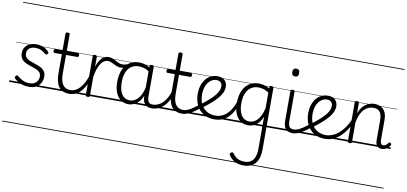

<svg xmlns="http://www.w3.org/2000/svg" viewBox="-119 -1440 5058 2389"><g transform="rotate(10 2409.5 -245.5)"><path d="M251 19Q204 19 167.5 6.5Q131 -6 105 -23Q79 -40 66 -55Q59 -63 60 -70.5Q61 -78 70 -87Q78 -96 85 -96.5Q92 -97 100 -89Q131 -62 169 -44Q207 -26 253 -26Q288 -26 313 -39.5Q338 -53 352 -76.5Q366 -100 366 -130Q366 -165 346 -185Q326 -205 295 -217Q264 -229 229.5 -240Q195 -251 163.5 -266.5Q132 -282 112.5 -309.5Q93 -337 93 -382Q93 -421 112.5 -452Q132 -483 168.5 -501Q205 -519 255 -519Q292 -519 323 -509Q354 -499 377 -483.5Q400 -468 414 -451Q421 -444 419 -436.5Q417 -429 410 -422Q403 -415 395 -415Q387 -415 379 -422Q348 -447 319.5 -460Q291 -473 253 -473Q201 -473 173.5 -449.5Q146 -426 146 -386Q146 -351 165.5 -331Q185 -311 216.5 -299Q248 -287 283 -275.5Q318 -264 349.5 -248.5Q381 -233 400.5 -206.5Q420 -180 420 -135Q420 -97 402 -61.5Q384 -26 347 -3.5Q310 19 251 19ZM0 490H479V500H0ZM0 -20H479V0H0ZM0 -505H479V-500H0ZM0 -1010H479V-1000H0Z M762 17Q715 17 682 2Q649 -13 628 -42Q607 -71 597 -112.5Q587 -154 587 -206V-452H497Q487 -452 482.5 -458Q478 -464 478 -476Q478 -489 482.5 -494.5Q487 -500 497 -500H587V-711Q587 -721 593.5 -725.5Q600 -730 613 -730Q626 -730 633 -725.5Q640 -721 640 -711V-500H780Q791 -500 795.5 -494.5Q800 -489 800 -476Q800 -464 795.5 -458Q791 -452 780 -452H640V-217Q640 -178 646 -144Q652 -110 666.5 -85Q681 -60 706 -45.5Q731 -31 769 -31Q779 -31 784 -23.5Q789 -16 788.5 -7Q788 2 781.5 9.5Q775 17 762 17ZM449 490H837V500H449ZM449 -20H837V0H449ZM449 -505H837V-500H449ZM449 -1010H837V-1000H449Z M762 17Q751 17 745.5 9.5Q740 2 740.5 -7Q741 -16 748 -23.5Q755 -31 768 -31Q802 -31 832 -46Q862 -61 887.5 -89.5Q913 -118 934.5 -158Q956 -198 973 -249Q976 -259 985 -259Q994 -259 1000.5 -252Q1007 -245 1004 -235Q988 -180 965 -134Q942 -88 912.5 -54Q883 -20 845.5 -1.5Q808 17 762 17ZM837 490V500ZM837 -20V0ZM837 -505V-500ZM837 -1010V-1000Z M994 15Q981 15 975 10.5Q969 6 969 -4V-496Q969 -506 975 -510.5Q981 -515 994 -515Q1008 -515 1014.5 -510.5Q1021 -506 1021 -496V-370Q1034 -412 1051 -441Q1068 -470 1087.5 -487Q1107 -504 1127 -511.5Q1147 -519 1167 -519Q1177 -519 1182.5 -511.5Q1188 -504 1188 -494Q1188 -484 1182.5 -476.5Q1177 -469 1166 -469Q1143 -469 1121 -456Q1099 -443 1080 -415.5Q1061 -388 1046 -345.5Q1031 -303 1021 -243V-4Q1021 6 1014.5 10.5Q1008 15 994 15ZM837 490H1241V500H837ZM837 -20H1241V0H837ZM837 -505H1241V-500H837ZM837 -1010H1241V-1000H837Z M1335 -415Q1310 -415 1288.5 -423.5Q1267 -432 1246.5 -442.5Q1226 -453 1206.5 -461Q1187 -469 1166 -469Q1153 -469 1147.5 -476.5Q1142 -484 1142 -494Q1142 -504 1148 -511.5Q1154 -519 1166 -519Q1194 -519 1216.5 -509.5Q1239 -500 1260.5 -488.5Q1282 -477 1303.5 -467.5Q1325 -458 1350 -458Q1367 -458 1388.5 -463Q1410 -468 1432 -483Q1440 -488 1446.5 -484.5Q1453 -481 1456 -474Q1459 -467 1457.5 -459.5Q1456 -452 1449 -447Q1429 -437 1407.5 -430Q1386 -423 1367 -419Q1348 -415 1335 -415ZM1241 490V500ZM1241 -20V0ZM1241 -505V-500ZM1241 -1010V-1000Z M1509 17Q1455 17 1413.5 -12Q1372 -41 1348.5 -97Q1325 -153 1325 -234Q1325 -285 1334.5 -328.5Q1344 -372 1362.5 -407Q1381 -442 1409 -467Q1437 -492 1473.5 -505.5Q1510 -519 1555 -519Q1593 -519 1629.5 -506.5Q1666 -494 1702 -470V-419Q1662 -449 1626.5 -459.5Q1591 -470 1556 -470Q1524 -470 1496.5 -460Q1469 -450 1447.5 -431Q1426 -412 1411 -384Q1396 -356 1388.5 -319.5Q1381 -283 1381 -237Q1381 -178 1396 -132Q1411 -86 1441.5 -59.5Q1472 -33 1518 -33Q1555 -33 1589.5 -55Q1624 -77 1651 -126Q1678 -175 1694 -255L1713 -206Q1694 -120 1660.5 -71Q1627 -22 1587.5 -2.5Q1548 17 1509 17ZM1803 17Q1773 17 1751 8Q1729 -1 1715 -18.5Q1701 -36 1694 -62Q1687 -88 1687 -123V-496Q1687 -506 1693.5 -510.5Q1700 -515 1714 -515Q1727 -515 1733.5 -510.5Q1740 -506 1740 -496V-124Q1740 -77 1754.5 -54Q1769 -31 1809 -31Q1817 -31 1821.5 -23.5Q1826 -16 1825.5 -7Q1825 2 1820 9.5Q1815 17 1803 17ZM1241 490H1876V500H1241ZM1241 -20H1876V0H1241ZM1241 -505H1876V-500H1241ZM1241 -1010H1876V-1000H1241Z M1801 17Q1790 17 1784.5 9.5Q1779 2 1779.5 -7Q1780 -16 1787 -23.5Q1794 -31 1807 -31Q1842 -31 1874 -45Q1906 -59 1933.5 -86Q1961 -113 1983 -152.5Q2005 -192 2020 -243Q2023 -253 2032 -253Q2041 -253 2048 -246.5Q2055 -240 2052 -230Q2037 -171 2013 -125.5Q1989 -80 1956.5 -48Q1924 -16 1885 0.5Q1846 17 1801 17ZM1876 490V500ZM1876 -20V0ZM1876 -505V-500ZM1876 -1010V-1000Z M2189 17Q2142 17 2109 2Q2076 -13 2055 -42Q2034 -71 2024 -112.5Q2014 -154 2014 -206V-452H1924Q1914 -452 1909.5 -458Q1905 -464 1905 -476Q1905 -489 1909.5 -494.5Q1914 -500 1924 -500H2014V-711Q2014 -721 2020.5 -725.5Q2027 -730 2040 -730Q2053 -730 2060 -725.5Q2067 -721 2067 -711V-500H2207Q2218 -500 2222.5 -494.5Q2227 -489 2227 -476Q2227 -464 2222.5 -458Q2218 -452 2207 -452H2067V-217Q2067 -178 2073 -144Q2079 -110 2093.5 -85Q2108 -60 2133 -45.5Q2158 -31 2196 -31Q2206 -31 2211 -23.5Q2216 -16 2215.5 -7Q2215 2 2208.5 9.5Q2202 17 2189 17ZM1876 490H2264V500H1876ZM1876 -20H2264V0H1876ZM1876 -505H2264V-500H1876ZM1876 -1010H2264V-1000H1876Z M2189 17Q2178 17 2172.5 9.5Q2167 2 2167.5 -7Q2168 -16 2175 -23.5Q2182 -31 2195 -31Q2218 -31 2244 -41Q2270 -51 2303 -72.5Q2336 -94 2380 -129Q2387 -135 2395 -132Q2403 -129 2408 -122Q2413 -115 2412.5 -106Q2412 -97 2404 -91Q2357 -54 2318.5 -29.5Q2280 -5 2248.5 6Q2217 17 2189 17ZM2264 490V500ZM2264 -20V0ZM2264 -505V-500ZM2264 -1010V-1000Z M2393 -136Q2451 -180 2492.5 -217Q2534 -254 2560.5 -286Q2587 -318 2599 -346.5Q2611 -375 2611 -401Q2611 -435 2591 -452.5Q2571 -470 2537 -470Q2510 -470 2484 -456.5Q2458 -443 2437.5 -417Q2417 -391 2404.5 -353Q2392 -315 2392 -267Q2392 -203 2410 -158Q2428 -113 2457.5 -85Q2487 -57 2523 -44Q2559 -31 2595 -31Q2607 -31 2612.5 -23.5Q2618 -16 2618 -7Q2618 2 2612.5 9.5Q2607 17 2595 17Q2517 17 2458.5 -18Q2400 -53 2368.5 -116.5Q2337 -180 2337 -265Q2337 -317 2351.5 -363.5Q2366 -410 2393 -445Q2420 -480 2458.5 -499.5Q2497 -519 2544 -519Q2586 -519 2613.5 -503Q2641 -487 2654 -461Q2667 -435 2667 -405Q2667 -373 2653.5 -339.5Q2640 -306 2611.5 -270.5Q2583 -235 2538.5 -194.5Q2494 -154 2431 -107ZM2264 490H2752V500H2264ZM2264 -20H2752V0H2264ZM2264 -505H2752V-500H2264ZM2264 -1010H2752V-1000H2264Z M2596 17Q2585 17 2579.5 9.5Q2574 2 2574 -7Q2574 -16 2579.5 -23.5Q2585 -31 2596 -31Q2655 -31 2701 -57.5Q2747 -84 2782 -134Q2817 -184 2840 -252Q2843 -261 2851.5 -262Q2860 -263 2867 -257.5Q2874 -252 2872 -241Q2850 -161 2811.5 -103Q2773 -45 2719.5 -14Q2666 17 2596 17ZM2752 490V500ZM2752 -20V0ZM2752 -505V-500ZM2752 -1010V-1000Z M3053 519Q2985 519 2938.5 492.5Q2892 466 2864 422Q2858 413 2859.5 405Q2861 397 2872 388Q2883 380 2890.5 381.5Q2898 383 2905 392Q2932 430 2967.5 450Q3003 470 3057 470Q3103 470 3134.5 450Q3166 430 3183 388Q3200 346 3200 280V-123Q3177 -68 3147 -37.5Q3117 -7 3085 5Q3053 17 3021 17Q2967 17 2925.5 -12Q2884 -41 2860 -97Q2836 -153 2836 -234Q2836 -285 2845.5 -328.5Q2855 -372 2874 -407Q2893 -442 2921 -467Q2949 -492 2985 -505.5Q3021 -519 3067 -519Q3101 -519 3134 -509.5Q3167 -500 3200 -480V-496Q3200 -506 3206 -510.5Q3212 -515 3226 -515Q3240 -515 3246 -510.5Q3252 -506 3252 -496V283Q3252 362 3228.5 414Q3205 466 3160 492.5Q3115 519 3053 519ZM3030 -33Q3064 -33 3097 -52.5Q3130 -72 3157 -116Q3184 -160 3200 -234V-428Q3164 -452 3131.5 -461Q3099 -470 3067 -470Q3035 -470 3007.5 -460Q2980 -450 2959 -431Q2938 -412 2922.5 -384Q2907 -356 2899.5 -319.5Q2892 -283 2892 -237Q2892 -178 2907 -132Q2922 -86 2952.5 -59.5Q2983 -33 3030 -33ZM2752 490H3375V500H2752ZM2752 -20H3375V0H2752ZM2752 -505H3375V-500H2752ZM2752 -1010H3375V-1000H2752Z M3586 17Q3553 17 3529.5 8Q3506 -1 3492.5 -19.5Q3479 -38 3473 -64.5Q3467 -91 3467 -126V-496Q3467 -506 3473.5 -510.5Q3480 -515 3492 -515Q3506 -515 3512.5 -510.5Q3519 -506 3519 -496V-128Q3519 -77 3534 -54Q3549 -31 3593 -31Q3602 -31 3606.5 -23.5Q3611 -16 3610.5 -7Q3610 2 3604 9.5Q3598 17 3586 17ZM3492 -683Q3470 -683 3459.5 -695.5Q3449 -708 3449 -732Q3449 -757 3459.5 -769.5Q3470 -782 3492 -782Q3514 -782 3525 -769.5Q3536 -757 3536 -732Q3536 -707 3525 -695Q3514 -683 3492 -683ZM3335 490H3660V500H3335ZM3335 -20H3660V0H3335ZM3335 -505H3660V-500H3335ZM3335 -1010H3660V-1000H3335Z M3585 17Q3574 17 3568.5 9.5Q3563 2 3563.5 -7Q3564 -16 3571 -23.5Q3578 -31 3591 -31Q3614 -31 3640 -41Q3666 -51 3699 -72.5Q3732 -94 3776 -129Q3783 -135 3791 -132Q3799 -129 3804 -122Q3809 -115 3808.5 -106Q3808 -97 3800 -91Q3753 -54 3714.5 -29.5Q3676 -5 3644.5 6Q3613 17 3585 17ZM3660 490V500ZM3660 -20V0ZM3660 -505V-500ZM3660 -1010V-1000Z M3789 -136Q3847 -180 3888.5 -217Q3930 -254 3956.5 -286Q3983 -318 3995 -346.5Q4007 -375 4007 -401Q4007 -435 3987 -452.5Q3967 -470 3933 -470Q3906 -470 3880 -456.5Q3854 -443 3833.5 -417Q3813 -391 3800.5 -353Q3788 -315 3788 -267Q3788 -203 3806 -158Q3824 -113 3853.5 -85Q3883 -57 3919 -44Q3955 -31 3991 -31Q4003 -31 4008.5 -23.5Q4014 -16 4014 -7Q4014 2 4008.5 9.5Q4003 17 3991 17Q3913 17 3854.5 -18Q3796 -53 3764.5 -116.5Q3733 -180 3733 -265Q3733 -317 3747.5 -363.5Q3762 -410 3789 -445Q3816 -480 3854.5 -499.5Q3893 -519 3940 -519Q3982 -519 4009.5 -503Q4037 -487 4050 -461Q4063 -435 4063 -405Q4063 -373 4049.5 -339.5Q4036 -306 4007.5 -270.5Q3979 -235 3934.5 -194.5Q3890 -154 3827 -107ZM3660 490H4148V500H3660ZM3660 -20H4148V0H3660ZM3660 -505H4148V-500H3660ZM3660 -1010H4148V-1000H3660Z M3990 17Q3982 17 3977 10Q3972 3 3972 -6.5Q3972 -16 3977 -23.5Q3982 -31 3990 -31Q4039 -31 4082.5 -50Q4126 -69 4162.5 -101.5Q4199 -134 4229 -178Q4259 -222 4281 -271Q4286 -280 4294.5 -279Q4303 -278 4309.5 -271Q4316 -264 4312 -255Q4292 -204 4261 -155.5Q4230 -107 4189.5 -68Q4149 -29 4099 -6Q4049 17 3990 17ZM4148 490V500ZM4148 -20V0ZM4148 -505V-500ZM4148 -1010V-1000Z M4712 17Q4693 17 4677.5 11Q4662 5 4651 -7.5Q4640 -20 4635 -38Q4630 -56 4630 -81V-332Q4630 -376 4619 -406.5Q4608 -437 4584 -453Q4560 -469 4520 -469Q4491 -469 4462.5 -458Q4434 -447 4408.5 -422Q4383 -397 4363.5 -355.5Q4344 -314 4332 -253V-4Q4332 6 4325.5 10.5Q4319 15 4305 15Q4292 15 4286 10.5Q4280 6 4280 -4V-496Q4280 -506 4286 -510.5Q4292 -515 4305 -515Q4319 -515 4325.5 -510.5Q4332 -506 4332 -496V-368Q4349 -411 4371.5 -440Q4394 -469 4420 -486.5Q4446 -504 4473 -511.5Q4500 -519 4526 -519Q4571 -519 4606.5 -501Q4642 -483 4662.5 -444Q4683 -405 4683 -341V-93Q4683 -73 4687 -59.5Q4691 -46 4699.5 -38.5Q4708 -31 4722 -31Q4733 -31 4743 -35Q4753 -39 4763 -48.5Q4773 -58 4783 -72Q4789 -79 4795.5 -79Q4802 -79 4809 -73Q4816 -67 4817.5 -60.5Q4819 -54 4815 -48Q4804 -28 4787 -13Q4770 2 4751 9.5Q4732 17 4712 17ZM4148 490H4819V500H4148ZM4148 -20H4819V0H4148ZM4148 -505H4819V-500H4148ZM4148 -1010H4819V-1000H4148Z"/></g></svg>

Font: Playwrite NG Modern Guides
Style: Regular
Weight: 400
Designer: Veronika Burian, José Scaglione
Foundry: TypeTogether
Version: Version 1.003